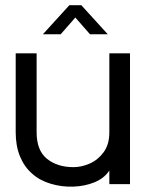

<svg xmlns="http://www.w3.org/2000/svg" viewBox="-20 -704 567 734"><path d="M477 0H398V-52Q378 -22 341 -7Q304 8 260 9.5Q216 11 174 -1.5Q132 -14 103 -40Q73 -66 56.5 -106Q40 -146 40 -198V-500H120V-198Q120 -129 159.5 -97Q199 -65 261 -65Q292 -65 323.5 -79Q355 -93 376.5 -122.5Q398 -152 398 -198V-500H477ZM144 -573 245 -684H291L392 -573H324L268 -637L212 -573Z"/></svg>

Font: Kulim Park
Style: Regular
Weight: 400
Designer: Noponies / Dale Sattler
Foundry: Noponies
Version: Version 1.000; ttfautohint (v1.8.3)